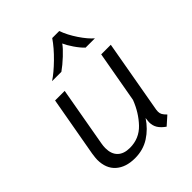

<svg xmlns="http://www.w3.org/2000/svg" viewBox="-198 -817 948 948"><g transform="rotate(-45 275.5 -343.5)"><path d="M437 -72Q437 -60 442 -51Q447 -42 460 -29L415 11Q391 -6 380 -24Q369 -42 369 -66Q369 -73 371 -87L372 -93Q341 -46 296.5 -17.5Q252 11 195 11Q131 11 94 -22Q57 -55 57 -116Q57 -127 61 -155L117 -470H184L129 -159Q126 -143 126 -128Q126 -87 148.5 -65Q171 -43 213 -43Q278 -43 322 -89Q366 -135 391 -200L439 -470H506L438 -85Q437 -80 437 -72ZM325 -698H374Q389 -656 418 -613Q447 -570 473 -548H408Q389 -566 369.5 -594.5Q350 -623 341 -644Q328 -625 297 -596Q266 -567 239 -548H174Q209 -571 253 -614Q297 -657 325 -698Z"/></g></svg>

Font: KoHo
Style: Italic
Weight: 400
Italic angle: -10°
Designer: Cadson Demak & Katatrad Team
Foundry: Cadson Demak Co.,Ltd.
Version: Version 1.000